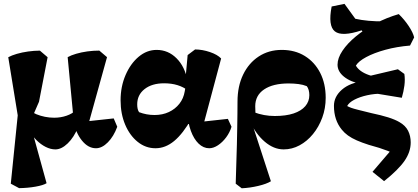

<svg xmlns="http://www.w3.org/2000/svg" viewBox="-20 -762 2188 1005"><path d="M80 222.8 36.5 199.5 76.5 -195 96 -16 23.2 -462.5Q41 -472.2 68.1 -480.1Q95.2 -488 126.8 -492.4Q158.2 -496.8 188.8 -497L229.2 -462.5L184.2 -229.5L148.8 -148.2V-75L223.8 197Q206.5 207.8 165.9 215Q125.2 222.2 80 222.8ZM269.8 20Q245 20 219.1 7Q193.2 -6 170.5 -28.9Q147.8 -51.8 132.8 -80.5L138 -183Q150.5 -172.2 170.8 -163.9Q191 -155.5 215.2 -150.6Q239.5 -145.8 263.5 -145.8Q298.2 -145.8 328.6 -156.4Q359 -167 375 -183.8L389 -96.2Q367 -42.8 334.4 -11.4Q301.8 20 269.8 20ZM482.2 14Q441.5 14 408.8 -26.4Q376 -66.8 364.2 -130.5L363.5 -154L334.2 -462.8Q351.8 -472.8 378.8 -480.6Q405.8 -488.5 437.2 -492.9Q468.8 -497.2 499.8 -497.2L540.2 -462.8L440.2 -102.5L409 -124.2L575.2 -142.2L593.8 -98.5Q575.2 -48 544.6 -17Q514 14 482.2 14Z M794 14Q742.2 14 700.8 -19.4Q659.2 -52.8 635.2 -109.5Q611.2 -166.2 611.2 -236.8Q611.2 -308.8 637.1 -368.9Q663 -429 705.8 -464.9Q748.5 -500.8 800 -500.8Q860.2 -500.8 904.1 -456.9Q948 -413 961.5 -339L965.5 -287.5Q940 -306.8 908.8 -316.4Q877.5 -326 839 -326Q775.5 -326 736.9 -295.8Q698.2 -265.5 698.2 -215.5Q698.2 -202.8 700.5 -192.5Q702.8 -182.2 708 -174.8Q727.5 -167.5 747.1 -163.8Q766.8 -160 789.2 -160Q830.5 -160 863.8 -175.5Q897 -191 918.9 -218.8Q940.8 -246.5 947 -284L953 -318.5L950.5 -344.8L962.2 -473.8L1001.2 -503.2Q1040 -502.8 1079.2 -489.4Q1118.5 -476 1137.5 -455.8L1040 -91L1028.5 -124L1172.8 -139.8L1191.8 -98.5Q1183 -69 1163.8 -43.1Q1144.5 -17.2 1120.9 -1.6Q1097.2 14 1075 14Q1044.8 14 1019.6 -10.2Q994.5 -34.5 979 -76.9Q963.5 -119.2 960.5 -174L995 -113H928L982.5 -141Q937.5 -61.8 891.6 -23.9Q845.8 14 794 14Z M1245.2 223.5 1213.8 199.5 1220 -6.5Q1221.2 -60.5 1221.8 -97.8Q1222.2 -135 1222.8 -165.8Q1223.2 -196.5 1223.2 -229.8Q1223.2 -310.5 1252.6 -371.4Q1282 -432.2 1334.4 -466.5Q1386.8 -500.8 1455 -500.8Q1523.8 -500.8 1575.4 -469Q1627 -437.2 1655.9 -380.8Q1684.8 -324.2 1684.8 -250.2Q1684.8 -195 1666.8 -146.2Q1648.8 -97.5 1618.2 -60.1Q1587.8 -22.8 1548.2 -1.4Q1508.8 20 1464.8 20Q1412.8 20 1365.5 -20.5Q1318.2 -61 1289.2 -126.2L1308.8 -174.8Q1335.2 -164.8 1362.5 -159.8Q1389.8 -154.8 1418.2 -154.8Q1476.5 -154.8 1516.6 -168.1Q1556.8 -181.5 1578 -206.2Q1599.2 -231 1599.2 -264Q1599.2 -277.8 1595.8 -290.5Q1592.2 -303.2 1585.8 -311Q1567 -318.8 1542.6 -322Q1518.2 -325.2 1490.8 -325.2Q1408.8 -325.2 1362.4 -293.9Q1316 -262.5 1316 -206Q1316 -187.5 1317 -172Q1318 -156.5 1320 -141.8L1297.8 -120.8L1398 186.8Q1375.5 200.8 1332 211.1Q1288.5 221.5 1245.2 223.5Z M1990.5 186.2 1929.8 137.5 2034 15.8 2053.8 45.8Q2029.5 35.2 2008.8 27.4Q1988 19.5 1965 12Q1942 4.5 1910 -4Q1874.2 -15.5 1847.4 -27.2Q1820.5 -39 1801.5 -52.8Q1782.5 -66.5 1769.2 -83.2Q1728 -133.2 1728 -207.8Q1728 -256.5 1770.1 -293Q1812.2 -329.5 1884.2 -337.2L1981.2 -271.5Q1940.5 -272 1901.8 -263.4Q1863 -254.8 1834.9 -240.1Q1806.8 -225.5 1797.2 -207Q1806.2 -202 1818.5 -197.5Q1830.8 -193 1855.4 -186.9Q1880 -180.8 1923.5 -170Q1975 -159.2 2011.5 -147.8Q2048 -136.2 2070.5 -123Q2102.2 -105 2116 -77.8Q2129.8 -50.5 2129.8 -16.5Q2129.8 33.2 2097.5 79.9Q2065.2 126.5 1990.5 186.2ZM2083.2 -250.2 1926.5 -276 1863.8 -310.8 1881.8 -356.8 2062.8 -399.5 2096.5 -375Q2101 -346.8 2096.8 -314.2Q2092.5 -281.8 2083.2 -250.2ZM1873.8 -321Q1814.5 -333.2 1780.6 -360.5Q1746.8 -387.8 1746.8 -423.5Q1746.8 -457.8 1772.5 -496.2Q1798.2 -534.8 1842.8 -571.5Q1887.2 -608.2 1945.1 -638.9Q2003 -669.5 2067.2 -688.2Q2097.2 -659.2 2119.8 -625Q2142.2 -590.8 2147.8 -566.2L2126.2 -523.5Q2057.2 -517.8 1997.5 -501.5Q1937.8 -485.2 1896.9 -463.2Q1856 -441.2 1842.8 -418.5Q1851.5 -403.2 1868.6 -390.6Q1885.8 -378 1912 -368.9Q1938.2 -359.8 1973.5 -353.5ZM1887.2 -583.2 1873 -603.2Q1769.2 -568.8 1732.8 -597.8Q1696.2 -626.8 1716 -728L1783.2 -741.8L1839.8 -663.8Q1903.2 -649.5 1990 -650.2Z"/></svg>

Font: Eczar
Style: Regular
Weight: 400
Designer: Vaibhav Singh
Foundry: Rosetta Type Foundry
Version: Version 2.000